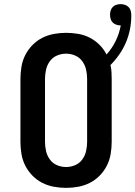

<svg xmlns="http://www.w3.org/2000/svg" viewBox="-20 -902 656 930"><path d="M300 8Q270 8 240.5 2.5Q211 -3 184.5 -16.5Q158 -30 137 -51.5Q116 -73 102.5 -99.5Q89 -126 84 -156Q79 -186 79 -215V-520Q79 -549 84 -579Q89 -609 102.5 -635.5Q116 -662 137 -683.5Q158 -705 184.5 -718.5Q211 -732 240.5 -737.5Q270 -743 300 -743Q329 -743 358.5 -738Q388 -733 414.5 -719.5Q441 -706 462 -685Q483 -664 496 -638Q523 -668 540.5 -704Q558 -740 565 -779H563Q553 -779 543 -782.5Q533 -786 526 -793Q519 -800 516 -810Q513 -820 513 -831Q513 -841 516 -851Q519 -861 526.5 -868.5Q534 -876 544 -879Q554 -882 564 -882Q575 -882 585.5 -878.5Q596 -875 603.5 -867Q611 -859 613.5 -848.5Q616 -838 616 -827Q616 -793 609.5 -760Q603 -727 590 -696.5Q577 -666 558 -638.5Q539 -611 515 -587Q519 -571 520 -554Q521 -537 521 -520V-215Q521 -186 516 -156Q511 -126 497.5 -99.5Q484 -73 463 -51.5Q442 -30 415.5 -16.5Q389 -3 359.5 2.5Q330 8 300 8ZM300 -93Q323 -93 344 -102Q365 -111 378.5 -129.5Q392 -148 397 -170.5Q402 -193 402 -215V-520Q402 -542 397 -564.5Q392 -587 378.5 -605.5Q365 -624 344 -633Q323 -642 300 -642Q277 -642 256 -633Q235 -624 221.5 -605.5Q208 -587 203 -564.5Q198 -542 198 -520V-215Q198 -193 203 -170.5Q208 -148 221.5 -129.5Q235 -111 256 -102Q277 -93 300 -93Z"/></svg>

Font: Iosevka Etoile
Style: Bold
Weight: 700
Designer: Belleve Invis
Foundry: Belleve Invis
Version: Version 28.1.0; ttfautohint (v1.8.4)